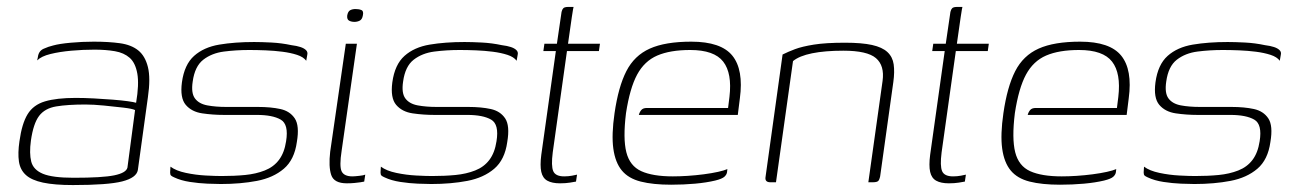

<svg xmlns="http://www.w3.org/2000/svg" viewBox="-20 -525 3721 553"><path d="M190 8Q137 8 104 1Q71 -6 54.5 -21Q38 -36 34.5 -60Q31 -84 36 -118Q43 -169 59.5 -196Q76 -223 109.5 -233Q143 -243 198 -243Q223 -243 251 -241.5Q279 -240 304.5 -238Q330 -236 348 -233.5Q366 -231 372 -229Q381 -282 375.5 -313Q370 -344 353.5 -358.5Q337 -373 311 -377.5Q285 -382 252 -382Q219 -382 185.5 -379Q152 -376 125.5 -369.5Q99 -363 87 -351L89 -360Q91 -378 105.5 -384.5Q120 -391 133 -394Q151 -399 184 -402Q217 -405 250 -405Q293 -405 325.5 -400.5Q358 -396 378 -380Q398 -364 406 -332Q414 -300 406 -245L377 -35Q373 -13 332 -2.5Q291 8 190 8ZM192 -13Q275 -13 309 -20Q343 -27 347 -42L369 -208Q361 -212 335.5 -215Q310 -218 279.5 -221Q249 -224 226 -224Q175 -224 142 -218.5Q109 -213 92.5 -191Q76 -169 69 -120Q64 -83 70 -59.5Q76 -36 103.5 -24.5Q131 -13 192 -13Z M616 5Q602 5 577.5 4Q553 3 527 -1Q501 -5 482 -14Q475 -17 472.5 -19.5Q470 -22 470 -28.5Q470 -35 471 -45Q487 -33 515.5 -27Q544 -21 572.5 -19.5Q601 -18 618 -18Q655 -18 686 -21Q717 -24 742.5 -34Q768 -44 783.5 -64.5Q799 -85 804 -118Q812 -167 788.5 -180.5Q765 -194 720 -194H625Q593 -194 562.5 -198.5Q532 -203 515 -223Q498 -243 504 -288Q511 -339 539 -364Q567 -389 611.5 -396.5Q656 -404 712 -404Q733 -404 762 -402.5Q791 -401 819 -395Q835 -393 845.5 -389.5Q856 -386 861.5 -380.5Q867 -375 865 -367L862 -350Q854 -361 835.5 -367Q817 -373 793.5 -376Q770 -379 745 -380Q720 -381 698 -381Q660 -381 625 -376.5Q590 -372 565.5 -353Q541 -334 535 -290Q530 -257 541.5 -241.5Q553 -226 577 -221.5Q601 -217 632 -217H723Q760 -217 787.5 -211Q815 -205 829 -184Q843 -163 835 -116Q828 -65 797.5 -39Q767 -13 720 -4Q673 5 616 5Z M979 3Q942 3 934 -21Q926 -45 931 -88L976 -399H1008L964 -91Q957 -46 964 -31.5Q971 -17 995 -17Q1001 -17 1014.5 -18.5Q1028 -20 1032 -22L1029 -2Q1025 -1 1018 0Q1011 1 1001 2Q991 3 979 3ZM1001 -462Q992 -462 985.5 -465.5Q979 -469 980 -480Q982 -492 988.5 -495.5Q995 -499 1004 -499Q1014 -499 1021 -496Q1028 -493 1025 -480Q1023 -469 1016 -465.5Q1009 -462 1001 -462Z M1222 5Q1208 5 1183.5 4Q1159 3 1133 -1Q1107 -5 1088 -14Q1081 -17 1078.5 -19.5Q1076 -22 1076 -28.5Q1076 -35 1077 -45Q1093 -33 1121.5 -27Q1150 -21 1178.5 -19.5Q1207 -18 1224 -18Q1261 -18 1292 -21Q1323 -24 1348.5 -34Q1374 -44 1389.5 -64.5Q1405 -85 1410 -118Q1418 -167 1394.5 -180.5Q1371 -194 1326 -194H1231Q1199 -194 1168.5 -198.5Q1138 -203 1121 -223Q1104 -243 1110 -288Q1117 -339 1145 -364Q1173 -389 1217.5 -396.5Q1262 -404 1318 -404Q1339 -404 1368 -402.5Q1397 -401 1425 -395Q1441 -393 1451.5 -389.5Q1462 -386 1467.5 -380.5Q1473 -375 1471 -367L1468 -350Q1460 -361 1441.5 -367Q1423 -373 1399.5 -376Q1376 -379 1351 -380Q1326 -381 1304 -381Q1266 -381 1231 -376.5Q1196 -372 1171.5 -353Q1147 -334 1141 -290Q1136 -257 1147.5 -241.5Q1159 -226 1183 -221.5Q1207 -217 1238 -217H1329Q1366 -217 1393.5 -211Q1421 -205 1435 -184Q1449 -163 1441 -116Q1434 -65 1403.5 -39Q1373 -13 1326 -4Q1279 5 1222 5Z M1593 3Q1570 3 1556.5 -4.5Q1543 -12 1539 -30Q1535 -48 1539 -79L1581 -378H1545L1548 -399H1584L1596 -481Q1597 -492 1599.5 -497Q1602 -502 1606 -503.5Q1610 -505 1615 -505H1632Q1632 -505 1630.5 -498Q1629 -491 1627 -476L1616 -399H1708L1705 -378H1613L1572 -86Q1567 -47 1573.5 -32Q1580 -17 1605 -17Q1617 -17 1627.5 -19Q1638 -21 1642 -22L1639 -2Q1634 -1 1621.5 1Q1609 3 1593 3Z M1913 7Q1861 7 1825.5 -2Q1790 -11 1771 -34Q1752 -57 1746.5 -97Q1741 -137 1750 -199Q1761 -275 1784 -320Q1807 -365 1851.5 -385Q1896 -405 1971 -405Q2057 -405 2089.5 -364.5Q2122 -324 2111 -242L2105 -194H1820Q1822 -202 1827 -208Q1832 -214 1843 -214H2077L2081 -246Q2089 -314 2063 -347.5Q2037 -381 1968 -381Q1910 -381 1873 -365Q1836 -349 1815 -310Q1794 -271 1783 -199Q1774 -126 1784 -86.5Q1794 -47 1827 -32Q1860 -17 1918 -17Q1938 -17 1961 -18.5Q1984 -20 2007 -23Q2030 -26 2048 -30Q2066 -34 2075 -38L2074 -29Q2073 -22 2066.5 -16Q2060 -10 2040 -5Q2015 1 1982 4Q1949 7 1913 7Z M2199 0Q2182 0 2185 -16L2234 -368Q2250 -376 2270 -383.5Q2290 -391 2324 -396.5Q2358 -402 2414 -402Q2462 -402 2491.5 -395.5Q2521 -389 2536 -375Q2551 -361 2554 -339.5Q2557 -318 2553 -289L2515 -17Q2514 -12 2512 -7.5Q2510 -3 2505.5 -1.5Q2501 0 2494 0H2481L2522 -292Q2528 -336 2503 -357.5Q2478 -379 2409 -379Q2356 -379 2319 -371.5Q2282 -364 2264 -349L2215 0Z M2713 3Q2690 3 2676.5 -4.5Q2663 -12 2659 -30Q2655 -48 2659 -79L2701 -378H2665L2668 -399H2704L2716 -481Q2717 -492 2719.5 -497Q2722 -502 2726 -503.5Q2730 -505 2735 -505H2752Q2752 -505 2750.5 -498Q2749 -491 2747 -476L2736 -399H2828L2825 -378H2733L2692 -86Q2687 -47 2693.5 -32Q2700 -17 2725 -17Q2737 -17 2747.5 -19Q2758 -21 2762 -22L2759 -2Q2754 -1 2741.5 1Q2729 3 2713 3Z M3033 7Q2981 7 2945.5 -2Q2910 -11 2891 -34Q2872 -57 2866.5 -97Q2861 -137 2870 -199Q2881 -275 2904 -320Q2927 -365 2971.5 -385Q3016 -405 3091 -405Q3177 -405 3209.5 -364.5Q3242 -324 3231 -242L3225 -194H2940Q2942 -202 2947 -208Q2952 -214 2963 -214H3197L3201 -246Q3209 -314 3183 -347.5Q3157 -381 3088 -381Q3030 -381 2993 -365Q2956 -349 2935 -310Q2914 -271 2903 -199Q2894 -126 2904 -86.5Q2914 -47 2947 -32Q2980 -17 3038 -17Q3058 -17 3081 -18.5Q3104 -20 3127 -23Q3150 -26 3168 -30Q3186 -34 3195 -38L3194 -29Q3193 -22 3186.5 -16Q3180 -10 3160 -5Q3135 1 3102 4Q3069 7 3033 7Z M3420 5Q3406 5 3381.5 4Q3357 3 3331 -1Q3305 -5 3286 -14Q3279 -17 3276.5 -19.5Q3274 -22 3274 -28.5Q3274 -35 3275 -45Q3291 -33 3319.5 -27Q3348 -21 3376.5 -19.5Q3405 -18 3422 -18Q3459 -18 3490 -21Q3521 -24 3546.5 -34Q3572 -44 3587.5 -64.5Q3603 -85 3608 -118Q3616 -167 3592.5 -180.5Q3569 -194 3524 -194H3429Q3397 -194 3366.5 -198.5Q3336 -203 3319 -223Q3302 -243 3308 -288Q3315 -339 3343 -364Q3371 -389 3415.5 -396.5Q3460 -404 3516 -404Q3537 -404 3566 -402.5Q3595 -401 3623 -395Q3639 -393 3649.5 -389.5Q3660 -386 3665.5 -380.5Q3671 -375 3669 -367L3666 -350Q3658 -361 3639.5 -367Q3621 -373 3597.5 -376Q3574 -379 3549 -380Q3524 -381 3502 -381Q3464 -381 3429 -376.5Q3394 -372 3369.5 -353Q3345 -334 3339 -290Q3334 -257 3345.5 -241.5Q3357 -226 3381 -221.5Q3405 -217 3436 -217H3527Q3564 -217 3591.5 -211Q3619 -205 3633 -184Q3647 -163 3639 -116Q3632 -65 3601.5 -39Q3571 -13 3524 -4Q3477 5 3420 5Z"/></svg>

Font: Genos ExtraLight
Style: Italic
Weight: 250
Italic angle: -8°
Designer: Robert E. Leuschke
Foundry: Robert E. Leuschke
Version: Version 1.010